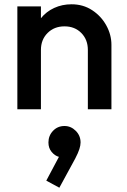

<svg xmlns="http://www.w3.org/2000/svg" viewBox="-20 -510 591 896"><path d="M61 0V-480H171V-425Q196 -456 233 -473Q270 -490 314 -490Q368 -490 410 -462.5Q452 -435 476 -391.5Q500 -348 500 -301V0H390V-277Q390 -325 359.5 -356Q329 -387 281 -387Q233 -387 202 -356Q171 -325 171 -277V0ZM257 366 196 333 255 222Q236 217 221 199Q206 181 206 155Q206 123 227.5 100.5Q249 78 281 78Q311 78 333.5 100.5Q356 123 356 155Q356 168 350.5 185.5Q345 203 331 230Z"/></svg>

Font: Outfit Medium
Style: Regular
Weight: 500
Designer: Rodrigo Fuenzalida
Foundry: fragTYPE
Version: Version 1.100; ttfautohint (v1.8.4.7-5d5b);gftools[0.9.27]